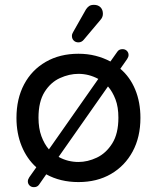

<svg xmlns="http://www.w3.org/2000/svg" viewBox="-20 -742 648 793"><path d="M120 31Q109 31 102 24Q95 17 95 7Q95 -1 101 -10L130 -51Q91 -86 69.5 -138.5Q48 -191 48 -255Q48 -334 79.5 -393.5Q111 -453 169 -486.5Q227 -520 304 -520Q342 -520 375 -511.5Q408 -503 436 -488L465 -529Q472 -539 486 -539Q497 -539 504 -532Q511 -525 511 -515Q511 -507 505 -498L477 -458Q517 -424 538.5 -372Q560 -320 560 -255Q560 -176 528 -116.5Q496 -57 438.5 -23.5Q381 10 304 10Q229 10 171 -22L141 21Q134 31 120 31ZM182 -125 386 -416Q347 -437 304 -437Q266 -437 227.5 -419.5Q189 -402 164 -362Q139 -322 139 -256Q139 -212 151 -179.5Q163 -147 182 -125ZM304 -73Q342 -73 380 -91Q418 -109 443.5 -149.5Q469 -190 469 -256Q469 -300 457 -331.5Q445 -363 426 -385L222 -94Q242 -83 262.5 -78Q283 -73 304 -73ZM304 -567Q292 -567 284.5 -574.5Q277 -582 277 -594Q277 -600 280 -605.5Q283 -611 284 -613L335 -703Q340 -711 347.5 -716.5Q355 -722 368 -722Q385 -722 395 -712Q405 -702 405 -685Q405 -671 395 -660L326 -578Q317 -567 304 -567Z"/></svg>

Font: Varela Round
Style: Regular
Weight: 400
Designer: Joe Prince, Avraham Cornfeld
Foundry: Joe Prince, Avraham Cornfeld
Version: Version 3.010; ttfautohint (v1.8.4.7-5d5b)